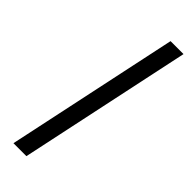

<svg xmlns="http://www.w3.org/2000/svg" viewBox="-218 -645 660 660"><g transform="rotate(45 111.5 -315.0)"><path d="M222.7 -629.9 88.9 0H25.9L159.7 -629.9Z"/></g></svg>

Font: Fibel Nord
Style: Italic
Weight: 400
Designer: Peter Wiegel
Foundry: Peter Wioegel
Version: Version 000.000